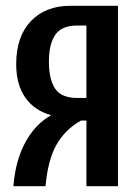

<svg xmlns="http://www.w3.org/2000/svg" viewBox="-20 -645 478 665"><path d="M388.7 -625V0H279.3V-227.5H260.7Q205.1 -196.3 175.3 -143.1Q145.5 -89.8 137.7 0H26.4Q33.2 -87.9 67.4 -151.4Q101.6 -214.8 157.2 -246.1Q99.6 -261.7 67.9 -306.6Q36.1 -351.6 36.1 -422.9Q36.1 -518.6 86.9 -571.8Q137.7 -625 224.6 -625ZM279.3 -556.6H248Q193.4 -556.6 171.4 -524.4Q149.4 -492.2 149.4 -431.6Q149.4 -370.1 170.9 -337.9Q192.4 -305.7 248 -305.7H279.3Z"/></svg>

Font: Sudo
Style: Bold
Weight: 700
Monospace: yes
Designer: Jens Kutilek
Foundry: Jens Kutilek
Version: Version 0.040